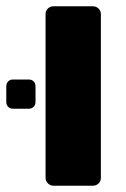

<svg xmlns="http://www.w3.org/2000/svg" viewBox="-27 -591 401 611"><path d="M0 0ZM118 -25V-546Q118 -557 125.5 -564Q133 -571 143 -571H268Q279 -571 286.5 -564Q294 -557 294 -546V-25Q294 -14 286.5 -7Q279 0 268 0H143Q133 0 125.5 -7.5Q118 -15 118 -25ZM-7 -267V-316Q-7 -326 -1 -332Q5 -338 15 -338H64Q74 -338 80 -332Q86 -326 86 -316V-267Q86 -257 80 -251Q74 -245 64 -245H15Q5 -245 -1 -251Q-7 -257 -7 -267Z"/></svg>

Font: Hezaedrus
Style: Bold
Weight: 700
Designer: Hubert & Fischer
Foundry: Hubert & Fischer
Version: Version 1.10;September 3, 2019;FontCreator 11.5.0.2425 64-bi